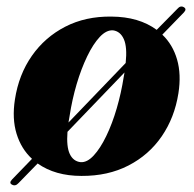

<svg xmlns="http://www.w3.org/2000/svg" viewBox="-20 -519 584 579"><path d="M16.5 38Q6 33 16.5 22L76.5 -40Q44 -70 30 -115.5Q16 -161 25 -219Q36.5 -294 76 -350.5Q115.5 -407 176.8 -438.5Q238 -470 316 -469Q399 -468.5 452.5 -429L515 -492.5Q524 -503 534 -497.5Q544 -492 535 -482L469.5 -414.5Q501 -384.5 514 -339.5Q527 -294.5 518 -237.5Q506.5 -164.5 467.8 -108Q429 -51.5 367.2 -19.8Q305.5 12 225.5 11.5Q146.5 11.5 93.5 -26L36 33Q26.5 43.5 16.5 38ZM190 -170Q188 -159.5 186.5 -149.5L359 -329Q364 -377 353.5 -400.8Q343 -424.5 321 -427.5Q301 -429 281 -407.8Q261 -386.5 243 -349.2Q225 -312 211.2 -265.5Q197.5 -219 190 -170ZM223 -30Q242.5 -28.5 262.5 -50Q282.5 -71.5 300.5 -108.8Q318.5 -146 332 -192.2Q345.5 -238.5 353 -286.5Q354 -294 355.5 -300.5L183.5 -121.5Q180 -76.5 190.5 -54.5Q201 -32.5 223 -30Z"/></svg>

Font: Fraunces 72pt S000
Style: Bold Italic
Weight: 700
Italic angle: -16°
Version: Version 1.000; ttfautohint (v1.8.3)